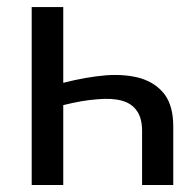

<svg xmlns="http://www.w3.org/2000/svg" viewBox="-20 -527 551 547"><path d="M160.2 -291Q224.6 -307.6 282.2 -312.5Q338.9 -316.4 381.8 -303.7Q424.8 -290 449.2 -257.8Q473.6 -224.6 473.6 -167Q473.6 -111.3 473.6 0Q452.1 0 384.8 0Q384.8 -38.1 384.8 -153.3Q384.8 -190.4 370.1 -210.9Q355.5 -232.4 327.1 -240.2Q298.8 -248 256.8 -244.1Q214.8 -241.2 160.2 -227.5Q160.2 -152.3 160.2 0Q137.7 0 70.3 0Q70.3 -79.1 70.3 -316.4Q70.3 -364.3 70.3 -506.8Q92.8 -506.8 160.2 -506.8Q160.2 -452.1 160.2 -291Z"/></svg>

Font: Lato
Style: Regular
Weight: 400
Designer: Lukasz Dziedzic with Adam Twardoch and Botio Nikoltchev
Version: Version 2.015; 2015-08-06; http://www.latofonts.com/